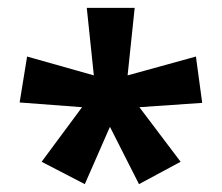

<svg xmlns="http://www.w3.org/2000/svg" viewBox="-20 -886 565 489"><path d="M323 -866H201L219 -694L49 -742L30 -625L189 -613L86 -474L196 -417L260 -563L334 -417L440 -474L335 -613L495 -624L479 -742L305 -694Z"/></svg>

Font: Noto Sans Malayalam UI Condensed
Style: Bold
Weight: 700
Width: 3
Designer: Jelle Bosma - Monotype Design Team
Foundry: Monotype Imaging Inc.
Version: Version 2.104